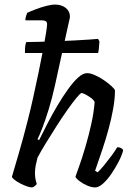

<svg xmlns="http://www.w3.org/2000/svg" viewBox="-20 -820 587 840"><path d="M89 -588Q89 -612 91 -622Q93 -632 95 -636Q115 -636 150 -637Q185 -638 226 -639.5Q267 -641 305.5 -643Q344 -645 372.5 -647Q401 -649 409 -650L415 -639Q414 -619 412.5 -606.5Q411 -594 409 -588ZM121 0Q111 0 97 -5Q83 -10 68.5 -17.5Q54 -25 44 -33Q34 -41 32 -46Q35 -57 42.5 -82Q50 -107 60 -141.5Q70 -176 80.5 -214Q91 -252 100 -288Q113 -338 125 -392.5Q137 -447 148 -499.5Q159 -552 167.5 -597Q176 -642 181 -673Q186 -704 186 -714Q186 -724 180 -727.5Q174 -731 163 -731H91Q91 -740 94 -750Q97 -760 99 -764Q114 -771 136.5 -779.5Q159 -788 182 -794Q205 -800 221 -800Q249 -800 267.5 -785.5Q286 -771 286 -747Q286 -743 282.5 -728.5Q279 -714 273 -686L221 -449Q208 -390 193 -341.5Q178 -293 165 -259.5Q152 -226 144 -211L151 -207Q168 -241 188.5 -281Q209 -321 232 -359.5Q255 -398 278 -430Q301 -462 322 -481Q343 -500 361 -500Q376 -500 396 -491Q416 -482 435 -469Q454 -456 467.5 -443.5Q481 -431 483 -425Q483 -388 475 -343.5Q467 -299 454.5 -253.5Q442 -208 429 -169.5Q416 -131 407 -105Q398 -79 396 -73L407 -66Q419 -77 435 -96.5Q451 -116 467 -137.5Q483 -159 493 -176Q503 -176 510 -172Q517 -168 519 -163Q514 -142 500 -114.5Q486 -87 468 -60.5Q450 -34 431 -17Q412 0 396 0Q381 0 362 -8Q343 -16 328 -27.5Q313 -39 310 -47Q314 -58 326.5 -93Q339 -128 353.5 -177Q368 -226 379.5 -278Q391 -330 394 -374Q389 -384 377 -392.5Q365 -401 353.5 -407Q342 -413 337 -413Q332 -413 315 -392.5Q298 -372 275 -339.5Q252 -307 227.5 -268.5Q203 -230 180.5 -193.5Q158 -157 144 -130Q139 -111 136 -95Q133 -79 133 -62Q133 -50 135 -38Q137 -26 141 -15Q138 -11 133.5 -7Q129 -3 121 0Z"/></svg>

Font: Texturina Medium 12pt Medium
Style: Italic
Weight: 500
Italic angle: -11°
Version: Version 1.002